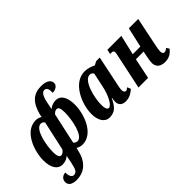

<svg xmlns="http://www.w3.org/2000/svg" viewBox="-107 -1322 2115 2115"><g transform="rotate(-45 950.5 -265.0)"><path d="M148 240C252 240 346 182 382 37L394 -12C414 1 441 10 467 10C639 10 719 -215 719 -363C719 -488 669 -546 606 -546C556 -546 526 -529 502 -508L519 -594C537 -678 560 -714 595 -714C635 -714 640 -667 638 -627C680 -627 726 -650 726 -691C726 -732 691 -770 600 -770C480 -770 408 -709 368 -554L364 -524C344 -537 318 -546 291 -546C119 -546 38 -320 38 -173C38 -48 90 10 154 10C204 10 233 -7 256 -28L237 64C222 137 209 180 162 180C126 180 113 129 115 93C74 93 39 121 39 166C39 207 68 240 148 240ZM217 -72C195 -72 178 -92 178 -166C178 -271 218 -480 304 -480C317 -480 333 -474 348 -456L272 -110C259 -91 239 -72 217 -72ZM455 -56C436 -56 417 -67 409 -80L488 -441C507 -459 522 -470 540 -470C565 -470 580 -450 580 -378C580 -265 539 -56 455 -56Z M890 10C979 10 1015 -40 1057 -126H1061C1057 -105 1054 -89 1054 -71C1054 -17 1089 10 1141 10C1210 10 1248 -24 1278 -49L1260 -90C1244 -78 1236 -70 1223 -70C1207 -70 1195 -84 1195 -114C1195 -142 1209 -201 1214 -224L1279 -535H1225L1177 -512C1152 -528 1098 -546 1052 -546C876 -546 774 -317 774 -159C774 -63 815 10 890 10ZM958 -71C938 -71 922 -92 922 -156C922 -267 976 -480 1066 -480C1085 -480 1102 -471 1111 -453L1076 -288C1055 -182 1001 -71 958 -71Z M1754 10C1826 10 1864 -25 1892 -60L1871 -94C1853 -79 1841 -71 1824 -71C1807 -71 1797 -86 1797 -111C1797 -138 1804 -171 1812 -211L1879 -536H1733L1681 -304H1562L1616 -536H1399L1387 -482H1406C1432 -482 1441 -475 1441 -454C1441 -436 1435 -416 1429 -387L1347 0H1497L1547 -240H1667L1653 -171C1646 -134 1642 -107 1642 -86C1642 -36 1672 10 1754 10Z"/></g></svg>

Font: Noto Serif Condensed Extra
Style: Italic
Weight: 800
Width: 3
Italic angle: -12°
Designer: Monotype Design Team
Foundry: Monotype Imaging Inc.
Version: Version 1.901